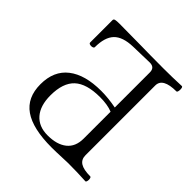

<svg xmlns="http://www.w3.org/2000/svg" viewBox="-178 -805 948 948"><g transform="rotate(45 295.5 -331.5)"><path d="M61 -178.7Q61 -272 122.6 -319.8Q184.1 -367.7 296.9 -367.7Q346.2 -367.7 401.9 -356.9V-602.1Q401.9 -636.2 367.2 -636.2L253.4 -633.3Q183.1 -631.3 152.3 -599.1Q121.6 -566.9 121.6 -497.6Q121.6 -493.7 116.7 -491.2Q111.8 -488.8 105 -488.8Q98.1 -488.8 93.5 -491Q88.9 -493.2 88.9 -497.6V-654.3Q88.9 -661.6 97.2 -663.8Q105.5 -666 126.5 -666Q203.6 -666 280.3 -664.6Q306.2 -664.1 344.5 -663.6Q382.8 -663.1 434.1 -663.1Q497.1 -663.1 561.5 -666Q564.9 -666 566.7 -660.9Q568.4 -655.8 568.4 -647.9Q568.4 -640.1 566.4 -634.3Q564.5 -628.4 561.5 -628.4Q466.3 -628.4 466.3 -575.2V-87.9Q466.3 -58.6 488.3 -44.7Q510.3 -30.8 557.1 -30.8Q560.1 -30.8 562 -25.9Q564 -21 564 -14.2Q564 -7.3 562 -2Q560.1 3.4 557.1 3.4Q499 0 434.1 0Q415 0 377 2Q367.7 2.4 353.5 2.9Q339.4 3.4 320.8 3.4Q189 3.4 125 -41.3Q61 -85.9 61 -178.7ZM264.6 -24.9Q329.6 -24.9 365.7 -54Q401.9 -83 401.9 -139.6V-327.6Q366.7 -341.8 314.5 -341.8Q220.7 -341.8 177.7 -301.8Q134.8 -261.7 134.8 -174.8Q134.8 -103 168.7 -64Q202.6 -24.9 264.6 -24.9Z"/></g></svg>

Font: JuniusX Light
Style: Regular
Weight: 300
Designer: Peter S. Baker
Foundry: Briery Creek Software
Version: Version 1.008